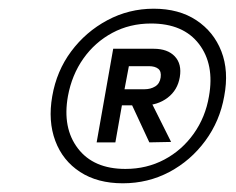

<svg xmlns="http://www.w3.org/2000/svg" viewBox="-20 -732 543 441"><path d="M262 -311Q204 -311 164 -337Q124 -363 107 -408.5Q90 -454 100 -511Q110 -569 143.5 -614Q177 -659 226.5 -685.5Q276 -712 333 -712Q391 -712 431 -685.5Q471 -659 488.5 -614Q506 -569 495 -511Q485 -454 451.5 -408.5Q418 -363 369 -337Q320 -311 262 -311ZM323 -405 277 -504H324L373 -406ZM268 -344Q317 -344 357.5 -365.5Q398 -387 425 -425Q452 -463 460 -511Q473 -584 437 -631Q401 -678 327 -678Q278 -678 238 -656.5Q198 -635 171.5 -597.5Q145 -560 136 -511Q123 -438 159 -391Q195 -344 268 -344ZM202 -405 240 -620H333Q365 -620 381.5 -602.5Q398 -585 393 -555Q388 -525 365 -507.5Q342 -490 310 -490H260L245 -405ZM266 -527H312Q326 -527 336.5 -533.5Q347 -540 349 -554Q351 -568 343.5 -574Q336 -580 322 -580H276Z"/></svg>

Font: DM Sans 20pt Light
Style: Italic
Weight: 300
Italic angle: -10°
Version: Version 4.004;gftools[0.9.30]